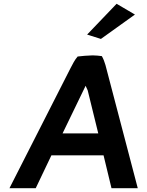

<svg xmlns="http://www.w3.org/2000/svg" viewBox="-20 -996 780 1016"><path d="M441 -813 514 -790 694 -919 597 -976ZM709 0 538 -652C533 -669 527 -685 519 -699C504 -701 487 -703 470 -703C441 -702 415 -700 391 -697C375 -679 364 -656 353 -635L30 0H169L252 -174H528L570 0ZM311 -290 433 -542 444 -518 500 -290Z"/></svg>

Font: Bluebird
Style: Obl
Weight: 400
Designer: Jasper
Foundry: Cannot Into Space Fonts
Version: Version 0.98